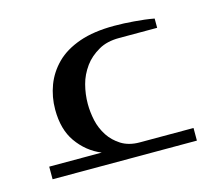

<svg xmlns="http://www.w3.org/2000/svg" viewBox="-57 -370 491 438"><g transform="rotate(-15 188.5 -151.0)"><path d="M142.1 -29.8Q107.9 -43.9 85.9 -75.2Q64.9 -105 64.9 -151.9Q64.9 -181.6 75.2 -209Q85.4 -235.8 106.4 -256.8Q127.4 -277.8 162.1 -290Q195.8 -301.8 244.1 -301.8Q267.1 -301.8 290.5 -299.8Q316.4 -297.9 337.9 -293.9V-272H248Q219.2 -272 199.7 -260.7Q178.2 -248.5 165.5 -231Q151.4 -211.4 146 -190.4Q140.1 -168 140.1 -145Q140.1 -126 144.5 -105.5Q148.9 -85.9 160.2 -68.4Q170.9 -52.2 188.5 -41Q206.5 -29.8 231.9 -29.8H358.9V0H18.1V-29.8Z"/></g></svg>

Font: SimahzazaarabicW05-Light
Style: Regular
Weight: 300
Designer: Ahmed zaza
Foundry: Ahmed zaza
Version: Version 1.001